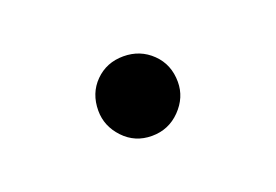

<svg xmlns="http://www.w3.org/2000/svg" viewBox="-37 -186 401 279"><g transform="rotate(-20 163.5 -46.5)"><path d="M163 15Q137 15 119.5 -3.5Q102 -22 102 -46Q102 -73 119.5 -90.5Q137 -108 163 -108Q189 -108 207 -90.5Q225 -73 225 -46Q225 -22 207 -3.5Q189 15 163 15Z"/></g></svg>

Font: Noto Serif SC ExtraLight
Style: Regular
Weight: 400
Version: Version 2.002-H1;hotconv 1.1.0;makeotfexe 2.6.0